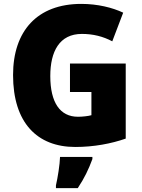

<svg xmlns="http://www.w3.org/2000/svg" viewBox="-20 -744 726 985"><path d="M339 -418V-272H449V-153C432 -148 401 -145 380 -145C288 -145 238 -218 238 -354C238 -480 285 -570 400 -570C458 -570 509 -557 556 -532L612 -679C557 -705 481 -724 397 -724C171 -724 47 -585 47 -359C47 -114 171 10 366 10C461 10 551 -7 625 -33V-418ZM454 72V61H288C287 100 276 168 267 207V221H379C413 170 434 126 454 72Z"/></svg>

Font: Noto Sans Thai SemCond Blk
Style: Regular
Weight: 900
Width: 4
Designer: Monotype Design Team
Foundry: Monotype Imaging Inc.
Version: Version 2.002